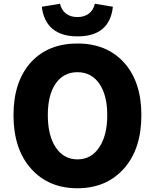

<svg xmlns="http://www.w3.org/2000/svg" viewBox="-20 -990 826 1024"><path d="M393 14Q239 14 146 -90Q52 -195 52 -375.5Q52 -556 146 -659Q238 -758 393 -758Q548 -758 640 -658Q734 -555 734 -376Q734 -195 640.5 -90.5Q547 14 393 14ZM393 -140Q467 -140 509 -204Q552 -267 552 -376Q552 -483 509.5 -544Q467 -605 393 -605Q319 -605 277 -544.5Q235 -484 235 -376Q235 -267 277.5 -203.5Q320 -140 393 -140ZM393 -796Q309 -796 260 -836Q212 -877 203 -954L300 -970Q308 -936 332 -917.5Q356 -899 393 -899Q430 -899 454 -917.5Q478 -936 486 -970L582 -954Q565 -796 393 -796Z"/></svg>

Font: GenSekiGothic TW H
Style: Regular
Weight: 900
Version: Version 1.501;PS 1;hotconv 16.6.51;makeotf.lib2.5.65220